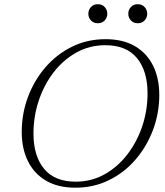

<svg xmlns="http://www.w3.org/2000/svg" viewBox="-20 -862 766 892"><path d="M720 -421Q720 -336.5 691 -259Q662 -181.5 609.8 -120.8Q557.5 -60 486.2 -25Q415 10 330.5 10Q249 10 193.5 -22.8Q138 -55.5 109.5 -113.8Q81 -172 81 -249Q81 -333.5 109.8 -411Q138.5 -488.5 191 -549.2Q243.5 -610 314.5 -645Q385.5 -680 470 -680Q552 -680 607.5 -647.2Q663 -614.5 691.5 -556.2Q720 -498 720 -421ZM135.5 -241.5Q135.5 -137.5 184.8 -77.8Q234 -18 332 -18Q404.5 -18 465.5 -52Q526.5 -86 571.2 -144Q616 -202 640.8 -275.5Q665.5 -349 665.5 -428.5Q665.5 -532.5 616.2 -592.2Q567 -652 469 -652Q396 -652 335 -618Q274 -584 229.2 -526Q184.5 -468 160 -394.5Q135.5 -321 135.5 -241.5ZM434.5 -754Q414.5 -754 402.5 -767.2Q390.5 -780.5 390.5 -798Q390.5 -816 402.5 -829.2Q414.5 -842.5 434.5 -842.5Q454.5 -842.5 466.5 -829.2Q478.5 -816 478.5 -798Q478.5 -780.5 466.5 -767.2Q454.5 -754 434.5 -754ZM620 -754Q600 -754 588 -767.2Q576 -780.5 576 -798Q576 -816 588 -829.2Q600 -842.5 620 -842.5Q640 -842.5 652 -829.2Q664 -816 664 -798Q664 -780.5 652 -767.2Q640 -754 620 -754Z"/></svg>

Font: Newsreader Text Light
Style: Italic
Weight: 300
Italic angle: -17°
Designer: Hugues Gentile
Foundry: Production Type
Version: Version 1.001